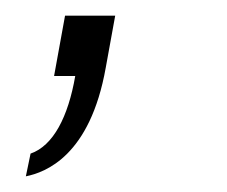

<svg xmlns="http://www.w3.org/2000/svg" viewBox="-20 -97 290 245"><path d="M13 128C38 123 95 102 115 -11L127 -77H63L49 0H76C67 52 48 89 19 99Z"/></svg>

Font: Archivo Thin
Style: Italic
Weight: 100
Italic angle: -10°
Designer: Hector Gatti
Foundry: Omnibus-Type
Version: Version 2.001